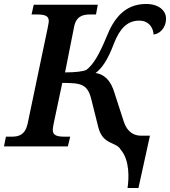

<svg xmlns="http://www.w3.org/2000/svg" viewBox="-37 -738 857 968"><path d="M606 210H661L719 -54H672C641 -54 604 -71 587 -125L542 -264C521 -339 484 -364 445 -370C477 -394 506 -435 538 -520C567 -594 605 -634 665 -634C718 -634 737 -591 737 -564C765 -566 800 -594 800 -645C800 -684 764 -718 700 -718C592 -718 537 -645 500 -552C463 -462 433 -412 399 -386C384 -378 344 -373 291 -373L336 -600C346 -657 381 -665 418 -665H447L456 -714H133L122 -665H150C185 -665 209 -660 209 -632C209 -629 208 -619 204 -600L102 -113C89 -57 57 -49 22 -49H-7L-17 0H305L317 -49H288C254 -49 229 -54 229 -83C229 -90 231 -102 234 -117L277 -320C373 -320 405 -314 424 -235L459 -95C483 -5 547 -26 572 17C618 71 613 163 606 210Z"/></svg>

Font: Noto Serif Semi
Style: Italic
Weight: 600
Italic angle: -12°
Designer: Monotype Design Team
Foundry: Monotype Imaging Inc.
Version: Version 1.901